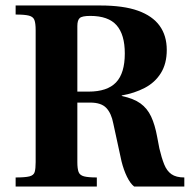

<svg xmlns="http://www.w3.org/2000/svg" viewBox="-20 -680 700 700"><path d="M37 0V-33Q72 -33 87.5 -37Q103 -41 106.5 -53Q110 -65 110 -89V-570Q110 -595 105.5 -607Q101 -619 85.5 -623Q70 -627 37 -627V-660H345Q430 -660 483 -641Q536 -622 562 -586Q588 -550 588 -498Q588 -448 566.5 -413.5Q545 -379 507.5 -359.5Q470 -340 424 -332V-330Q467 -321 492 -303Q517 -285 531 -255Q545 -225 553 -181L561 -139Q569 -105 578.5 -81Q588 -57 605 -45Q622 -33 652 -33V0H469Q455 -11 443 -35.5Q431 -60 423 -92L393 -230Q386 -267 367.5 -286.5Q349 -306 309 -306H262V-89Q262 -65 266.5 -53Q271 -41 286.5 -37Q302 -33 333 -33V0ZM262 -346H303Q371 -346 403 -379.5Q435 -413 435 -485Q435 -554 405 -588Q375 -622 309 -622Q279 -622 270.5 -614Q262 -606 262 -585Z"/></svg>

Font: Frank Ruhl Libre
Style: Bold
Weight: 700
Designer: Yanek Iontef
Foundry: Fontef
Version: Version 6.004